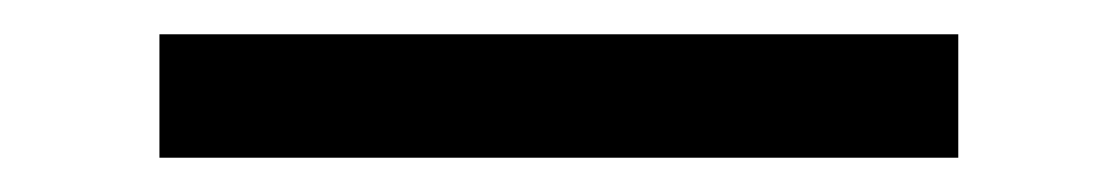

<svg xmlns="http://www.w3.org/2000/svg" viewBox="-20 28 652 112"><path d="M73 120V48H539V120Z"/></svg>

Font: Space Mono
Style: Regular
Weight: 400
Monospace: yes
Designer: Colophon Foundry + Benjamin Critton
Foundry: Colophon Foundry & Benjamin Critton
Version: Version 1.003; ttfautohint (v1.8.4.7-5d5b)